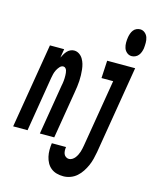

<svg xmlns="http://www.w3.org/2000/svg" viewBox="-183 -856 923 1160"><g transform="rotate(15 278.5 -276.0)"><path d="M-43 0 45 -530H134L125 -475Q131 -487 137 -497.5Q143 -508 151.5 -517.5Q160 -527 171.5 -532.5Q183 -538 195 -538Q212 -538 226.5 -528.5Q241 -519 250 -504Q259 -489 263.5 -473Q268 -457 270 -439.5Q272 -422 272.5 -404Q273 -386 272 -368Q271 -350 268.5 -332Q266 -314 263 -296L214 0H124L176 -314Q178 -322 179 -330Q180 -338 181 -346Q182 -354 182 -362Q182 -370 182 -378Q182 -386 181 -394Q180 -402 178 -409Q176 -416 170.5 -422Q165 -428 157 -428Q144 -428 134 -416.5Q124 -405 118 -393Q112 -381 108.5 -367.5Q105 -354 103 -341L47 0ZM538 -595Q521 -595 508 -606Q495 -617 490 -632.5Q485 -648 485 -665.5Q485 -683 488 -701Q490 -712 494 -723.5Q498 -735 505.5 -745Q513 -755 524.5 -760Q536 -765 547 -765Q564 -765 577 -754Q590 -743 595 -727.5Q600 -712 600 -694.5Q600 -677 598 -659Q596 -648 592 -636.5Q588 -625 580 -615Q572 -605 560.5 -600Q549 -595 538 -595ZM327 213Q305 213 285 207.5Q265 202 249.5 189.5Q234 177 224.5 159.5Q215 142 210.5 122Q206 102 206 80.5Q206 59 209 38H298Q296 49 296.5 60Q297 71 300.5 80.5Q304 90 313 96.5Q322 103 333 103Q343 103 353 97Q363 91 370 82Q377 73 382 63Q387 53 390.5 42.5Q394 32 396 21.5Q398 11 400 1L470 -420H397L403 -530H578L487 19Q483 41 477.5 63Q472 85 463 105.5Q454 126 441 146Q428 166 410.5 181.5Q393 197 371 205Q349 213 327 213Z"/></g></svg>

Font: Iosevka Curly XBdExObl
Style: Regular
Weight: 800
Width: 7
Italic angle: -9°
Monospace: yes
Designer: Belleve Invis
Foundry: Belleve Invis
Version: Version 11.1.0; ttfautohint (v1.8.3)